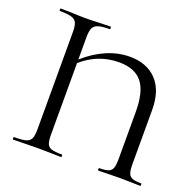

<svg xmlns="http://www.w3.org/2000/svg" viewBox="-113 -743 874 860"><g transform="rotate(20 324.0 -312.5)"><path d="M641 0Q618 0 604 -1L542 -2L482 -1Q467 0 442 0Q439 0 439 -6Q439 -12 442 -12Q471 -12 485 -17.5Q499 -23 504 -37Q509 -51 509 -81V-304Q509 -401 474 -444.5Q439 -488 364 -488Q264 -488 187 -420V-81Q187 -50 192.5 -36Q198 -22 213.5 -17Q229 -12 263 -12Q266 -12 266 -6Q266 0 263 0Q235 0 218 -1L153 -2L85 -1Q67 0 35 0Q33 0 33 -6Q33 -12 35 -12Q73 -12 91 -17Q109 -22 115.5 -36.5Q122 -51 122 -81V-544Q122 -574 115.5 -588Q109 -602 91 -607.5Q73 -613 35 -613Q33 -613 33 -619Q33 -625 35 -625L85 -624Q127 -622 153 -622Q181 -622 225 -624L273 -625Q275 -625 275 -619Q275 -613 273 -613Q236 -613 218 -607Q200 -601 193.5 -586.5Q187 -572 187 -542V-437Q236 -481 290.5 -504.5Q345 -528 401 -528Q482 -528 528.5 -479Q575 -430 575 -338V-81Q575 -51 580 -37Q585 -23 598.5 -17.5Q612 -12 641 -12Q643 -12 643 -6Q643 0 641 0Z"/></g></svg>

Font: Cormorant Garamond
Style: Regular
Weight: 400
Designer: Christian Thalmann (Catharsis Fonts)
Version: Version 3.000